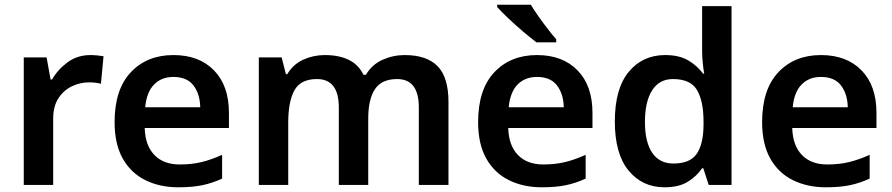

<svg xmlns="http://www.w3.org/2000/svg" viewBox="-20 -786 3791 816"><path d="M365 -552Q377 -552 393 -550.5Q409 -549 420 -547L409 -430Q399 -433 384.5 -434.5Q370 -436 359 -436Q320 -436 285 -419Q250 -402 228 -368Q206 -334 206 -281V0H81V-542H178L195 -448H201Q226 -491 267.5 -521.5Q309 -552 365 -552Z M717 -552Q826 -552 889.5 -487Q953 -422 953 -306V-242H595Q597 -168 636 -127.5Q675 -87 744 -87Q796 -87 838 -97.5Q880 -108 924 -128V-27Q883 -8 840.5 1Q798 10 738 10Q659 10 597.5 -20.5Q536 -51 501.5 -112.5Q467 -174 467 -267Q467 -406 536 -479Q605 -552 717 -552ZM717 -459Q666 -459 634.5 -426.5Q603 -394 597 -330H831Q830 -386 802.5 -422.5Q775 -459 717 -459Z M1700 -552Q1793 -552 1839.5 -505Q1886 -458 1886 -353V0H1760V-329Q1760 -450 1668 -450Q1602 -450 1573.5 -407Q1545 -364 1545 -282V0H1420V-329Q1420 -450 1327 -450Q1258 -450 1231.5 -402.5Q1205 -355 1205 -265V0H1080V-542H1177L1195 -471H1201Q1226 -513 1269 -532.5Q1312 -552 1360 -552Q1421 -552 1462.5 -531.5Q1504 -511 1525 -468H1535Q1561 -512 1606 -532Q1651 -552 1700 -552Z M2262 -552Q2371 -552 2434.5 -487Q2498 -422 2498 -306V-242H2140Q2142 -168 2181 -127.5Q2220 -87 2289 -87Q2341 -87 2383 -97.5Q2425 -108 2469 -128V-27Q2428 -8 2385.5 1Q2343 10 2283 10Q2204 10 2142.5 -20.5Q2081 -51 2046.5 -112.5Q2012 -174 2012 -267Q2012 -406 2081 -479Q2150 -552 2262 -552ZM2262 -459Q2211 -459 2179.5 -426.5Q2148 -394 2142 -330H2376Q2375 -386 2347.5 -422.5Q2320 -459 2262 -459ZM2236 -766Q2249 -744 2268.5 -716.5Q2288 -689 2308 -663Q2328 -637 2344 -619V-606H2260Q2236 -624 2203 -652Q2170 -680 2139.5 -709Q2109 -738 2093 -756V-766Z M2804 10Q2710 10 2651.5 -61Q2593 -132 2593 -270Q2593 -409 2652 -480.5Q2711 -552 2807 -552Q2867 -552 2905.5 -529Q2944 -506 2968 -473H2973Q2970 -487 2967 -515.5Q2964 -544 2964 -570V-760H3089V0H2992L2969 -71H2964Q2941 -37 2903 -13.5Q2865 10 2804 10ZM2842 -91Q2912 -91 2940.5 -131.5Q2969 -172 2970 -253V-269Q2970 -356 2942.5 -403Q2915 -450 2840 -450Q2782 -450 2751.5 -402Q2721 -354 2721 -268Q2721 -182 2752 -136.5Q2783 -91 2842 -91Z M3469 -552Q3578 -552 3641.5 -487Q3705 -422 3705 -306V-242H3347Q3349 -168 3388 -127.5Q3427 -87 3496 -87Q3548 -87 3590 -97.5Q3632 -108 3676 -128V-27Q3635 -8 3592.5 1Q3550 10 3490 10Q3411 10 3349.5 -20.5Q3288 -51 3253.5 -112.5Q3219 -174 3219 -267Q3219 -406 3288 -479Q3357 -552 3469 -552ZM3469 -459Q3418 -459 3386.5 -426.5Q3355 -394 3349 -330H3583Q3582 -386 3554.5 -422.5Q3527 -459 3469 -459Z"/></svg>

Font: Noto Sans Medefaidrin SemiBold
Style: Regular
Weight: 600
Designer: Dalton Maag Ltd
Foundry: Dalton Maag Ltd
Version: Version 1.002; ttfautohint (v1.8.4.7-5d5b)